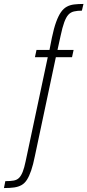

<svg xmlns="http://www.w3.org/2000/svg" viewBox="-125 -763 443 973"><path d="M-105 190 -98 155Q-72 155 -55.5 152Q-39 149 -28.5 138.5Q-18 128 -10 108Q-2 88 5 54L117 -473H52L60 -510H136L124 -501L138 -572Q148 -620 159.5 -651.5Q171 -683 184 -701.5Q197 -720 213.5 -729Q230 -738 251 -740.5Q272 -743 298 -743L290 -709Q267 -709 250 -705Q233 -701 221.5 -688.5Q210 -676 200.5 -650Q191 -624 182 -581L164 -499L156 -510H248L240 -473H158L52 27Q43 72 33 101Q23 130 11.5 148Q0 166 -16 175Q-32 184 -53.5 187Q-75 190 -105 190Z"/></svg>

Font: Saira ExtraCondensed ExtraLight
Style: Regular
Weight: 250
Width: 2
Designer: Hector Gatti with collaboration of the Omnibus-Type team
Foundry: Omnibus-Type
Version: Version 1.101